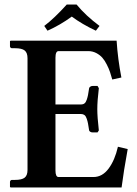

<svg xmlns="http://www.w3.org/2000/svg" viewBox="-20 -825 602 845"><path d="M316.9 -805.2Q357.4 -755.9 418 -710.9L401.9 -689.9Q341.3 -718.3 295.9 -752Q245.1 -714.8 189 -689.9L174.8 -710.9Q218.8 -744.1 273.9 -805.2ZM26.9 0 23.9 -2V-23.9Q23.9 -28.3 26.6 -30.8Q29.3 -33.2 32.2 -33.2H45.9Q76.2 -33.2 88.6 -43.2Q101.1 -53.2 101.1 -77.1V-568.8Q101.1 -592.8 88.6 -602.8Q76.2 -612.8 45.9 -612.8H32.2Q29.3 -612.8 26.6 -615.2Q23.9 -617.7 23.9 -621.1V-644L26.9 -646H493.2Q498.5 -564.5 514.2 -483.9L474.1 -475.1Q468.8 -494.1 464.1 -508.1Q459.5 -522 450.2 -540.5Q440.9 -559.1 430.4 -571Q419.9 -583 403.6 -591.6Q387.2 -600.1 368.2 -600.1H237.8Q224.1 -600.1 224.1 -570.8V-365.2H336.9Q345.7 -365.2 351.8 -369.9Q357.9 -374.5 361.8 -386.2Q365.7 -397.9 367.4 -407.2Q369.1 -416.5 372.1 -436Q372.1 -439.5 376.7 -443.1Q381.3 -446.8 388.2 -446.8H409.2L415 -437Q408.2 -380.9 408.2 -344.2Q408.2 -310.5 415 -251L409.2 -242.2H388.2Q381.3 -242.2 376.7 -245.4Q372.1 -248.5 372.1 -252Q369.1 -271.5 367.4 -281Q365.7 -290.5 361.8 -302.2Q357.9 -314 351.8 -318.6Q345.7 -323.2 336.9 -323.2H224.1V-75.2Q224.1 -45.9 237.8 -45.9H391.1Q430.2 -45.9 457.8 -82.8Q485.4 -119.6 499 -179.2L542 -168.9Q524.4 -72.3 515.1 0Z"/></svg>

Font: Linux Libertine G
Style: Semibold
Weight: 600
Designer: Philipp H. Poll
Foundry: Philipp H. Poll
Version: Version 5.1.1